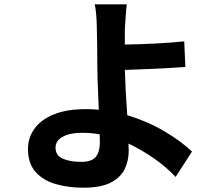

<svg xmlns="http://www.w3.org/2000/svg" viewBox="-20 -818 1040 892"><path d="M444 -160Q444 -174 443 -194Q404 -201 362 -201Q304 -201 271 -182.5Q238 -164 238 -132Q238 -96 271.5 -81Q305 -66 357 -66Q405 -66 424.5 -88.5Q444 -111 444 -160ZM872 -114 796 4Q711 -86 577 -151Q578 -132 578 -117Q578 -73 560 -34Q542 5 496 29.5Q450 54 367 54Q297 54 238.5 37Q180 20 145 -19.5Q110 -59 110 -126Q110 -178 140 -220Q170 -262 230 -286.5Q290 -311 380 -311Q410 -311 439 -308Q438 -331 437 -355Q432 -460 432 -522Q432 -611 430 -682Q429 -759 420 -798H569Q566 -775 564 -743.5Q562 -712 560 -682Q560 -649 560 -611Q621 -612 696.5 -615.5Q772 -619 836 -626L841 -507Q776 -502 699 -498.5Q622 -495 560 -493Q563 -398 571 -283Q666 -254 743 -208.5Q820 -163 872 -114Z"/></svg>

Font: Source Han Sans CN Bold
Style: Bold
Weight: 700
Designer: Ryoko NISHIZUKA 西塚涼子 (kana & ideographs); Paul D. Hunt (Latin, Greek & Cyrillic); Wenlong ZHANG 张文龙 (bopomofo); Sandoll 
Foundry: Adobe Systems Incorporated
Version: Version 1.00;May 30, 2023;FontCreator 11.5.0.2422 32-bit